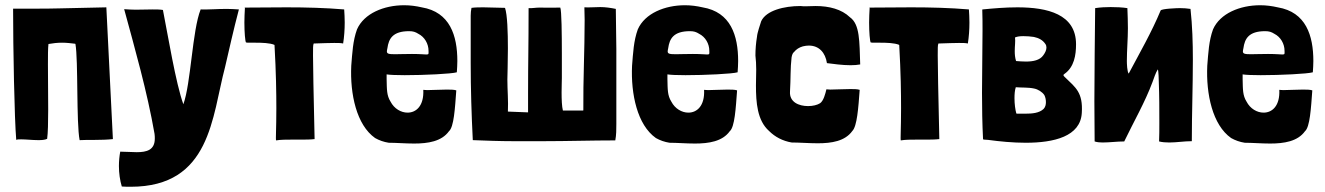

<svg xmlns="http://www.w3.org/2000/svg" viewBox="-20 -535 5060 733"><path d="M285 0C314 -2 368 1 411 -4L386 -507C196 -503 188 -502 124 -502C102 -502 75 -502 32 -502H30V-501C30 -354 35 -82 42 -1C46 -3 53 -3 61 -3C79 -3 105 0 127 0C140 0 152 -1 160 -5C163 -26 164 -69 164 -117C164 -173 163 -237 163 -289C163 -322 163 -350 165 -367C182 -370 199 -372 217 -372C234 -372 250 -370 267 -368L268 -367C279 -305 271 -65 284 0Z M445 177C457 178 468 178 479 178C785 178 789 -90 839 -278C855 -347 871 -419 892 -499C876 -500 860 -501 845 -501C809 -501 778 -498 746 -499C714 -419 709 -217 680 -137C651 -217 621 -401 602 -497C590 -499 577 -499 563 -499C542 -499 520 -498 498 -498C483 -498 468 -499 454 -500C495 -349 542 -185 570 -24C571 -17 571 -11 571 -6C571 38 540 46 502 46C482 46 460 44 439 44C436 60 434 79 434 99C434 126 438 154 445 177Z M1034 1C1052 -2 1073 -2 1095 -2C1105 -2 1116 -2 1127 -2C1146 -2 1165 -2 1181 -4V-6C1177 -189 1175 -278 1175 -323C1175 -351 1175 -362 1177 -367C1177 -368 1178 -369 1178 -369H1181C1213 -370 1237 -371 1256 -371C1270 -371 1281 -371 1290 -369C1294 -394 1296 -422 1296 -449C1296 -466 1295 -484 1294 -499C1223 -505 1148 -507 1074 -507C1020 -507 966 -506 914 -506C914 -505 915 -505 915 -504C914 -486 913 -467 913 -449C913 -411 916 -378 919 -373C922 -372 927 -372 933 -372C940 -372 947 -372 955 -372C980 -372 1010 -371 1027 -364L1028 -363C1034 -258 1035 -179 1035 -122C1035 -41 1032 -4 1034 1Z M1464 10C1493 10 1527 13 1561 13C1614 13 1666 5 1694 -34C1713 -50 1717 -122 1722 -190C1713 -193 1700 -193 1685 -193C1661 -193 1632 -191 1611 -191C1605 -191 1600 -192 1596 -192C1599 -131 1569 -105 1536 -105C1511 -105 1485 -120 1471 -147C1456 -171 1457 -193 1456 -233V-251C1468 -249 1494 -248 1525 -248C1599 -248 1704 -253 1724 -259C1725 -273 1726 -288 1726 -302C1726 -399 1698 -489 1590 -507C1568 -512 1546 -515 1523 -515C1446 -515 1370 -484 1343 -423C1327 -379 1325 -333 1321 -284C1316 -176 1341 -58 1412 -8C1428 1 1445 7 1464 10ZM1553 -329C1524 -329 1503 -328 1488 -328C1463 -328 1457 -330 1457 -339C1457 -342 1458 -346 1459 -351C1464 -387 1479 -416 1542 -416C1557 -416 1566 -413 1577 -406C1601 -394 1616 -368 1616 -341C1616 -330 1618 -327 1608 -327C1600 -327 1584 -329 1553 -329Z M2056 4C2144 4 2241 1 2329 1C2333 -20 2333 -41 2333 -62V-348C2333 -399 2331 -450 2331 -501C2312 -505 2291 -508 2272 -508C2252 -508 2231 -506 2211 -507C2211 -491 2212 -475 2212 -459C2212 -341 2206 -232 2207 -114L2206 -113H2129C2125 -128 2124 -156 2124 -182C2124 -205 2125 -226 2125 -237C2125 -256 2125 -291 2125 -329C2125 -405 2124 -495 2119 -506C2092 -505 2066 -506 2039 -506C2024 -506 2012 -503 1998 -504C1998 -347 1996 -309 1996 -180C1996 -158 1996 -134 1996 -106C1982 -106 1932 -109 1919 -109C1921 -149 1917 -191 1917 -231C1917 -245 1919 -295 1919 -350C1919 -411 1917 -479 1908 -505C1881 -505 1854 -507 1826 -507C1811 -507 1795 -507 1780 -505C1778 -496 1777 -485 1777 -475V-294C1777 -196 1780 -98 1785 0C1836 2 1888 4 1939 4Z M2536 10C2565 10 2599 13 2633 13C2686 13 2738 5 2766 -34C2785 -50 2789 -122 2794 -190C2785 -193 2772 -193 2757 -193C2733 -193 2704 -191 2683 -191C2677 -191 2672 -192 2668 -192C2671 -131 2641 -105 2608 -105C2583 -105 2557 -120 2543 -147C2528 -171 2529 -193 2528 -233V-251C2540 -249 2566 -248 2597 -248C2671 -248 2776 -253 2796 -259C2797 -273 2798 -288 2798 -302C2798 -399 2770 -489 2662 -507C2640 -512 2618 -515 2595 -515C2518 -515 2442 -484 2415 -423C2399 -379 2397 -333 2393 -284C2388 -176 2413 -58 2484 -8C2500 1 2517 7 2536 10ZM2625 -329C2596 -329 2575 -328 2560 -328C2535 -328 2529 -330 2529 -339C2529 -342 2530 -346 2531 -351C2536 -387 2551 -416 2614 -416C2629 -416 2638 -413 2649 -406C2673 -394 2688 -368 2688 -341C2688 -330 2690 -327 2680 -327C2672 -327 2656 -329 2625 -329Z M3002 9C3032 9 3067 12 3102 12C3155 12 3206 4 3234 -35C3252 -53 3257 -123 3262 -192C3253 -195 3240 -195 3226 -195C3200 -195 3171 -193 3150 -193C3144 -193 3139 -194 3135 -194C3131 -177 3124 -150 3111 -141C3100 -134 3083 -130 3065 -130C3030 -130 2993 -145 2996 -186C2999 -233 2997 -275 3002 -316C3004 -327 3007 -333 3011 -336C3020 -347 3031 -354 3045 -358C3053 -360 3061 -361 3068 -361C3107 -361 3131 -334 3137 -294C3161 -291 3196 -286 3227 -286C3241 -286 3254 -287 3264 -289C3261 -377 3263 -442 3225 -469C3193 -500 3145 -512 3094 -512C3081 -512 3069 -511 3056 -511C3049 -511 3043 -511 3036 -512C2973 -512 2905 -495 2886 -454C2882 -441 2871 -410 2870 -395C2866 -371 2864 -347 2864 -323C2866 -307 2867 -288 2867 -269C2867 -250 2866 -230 2866 -209C2866 -143 2871 -75 2916 -35C2939 -12 2968 3 3002 9Z M3419 1C3437 -2 3458 -2 3480 -2C3490 -2 3501 -2 3512 -2C3531 -2 3550 -2 3566 -4V-6C3562 -189 3560 -278 3560 -323C3560 -351 3560 -362 3562 -367C3562 -368 3563 -369 3563 -369H3566C3598 -370 3622 -371 3641 -371C3655 -371 3666 -371 3675 -369C3679 -394 3681 -422 3681 -449C3681 -466 3680 -484 3679 -499C3608 -505 3533 -507 3459 -507C3405 -507 3351 -506 3299 -506C3299 -505 3300 -505 3300 -504C3299 -486 3298 -467 3298 -449C3298 -411 3301 -378 3304 -373C3307 -372 3312 -372 3318 -372C3325 -372 3332 -372 3340 -372C3365 -372 3395 -371 3412 -364L3413 -363C3419 -258 3420 -179 3420 -122C3420 -41 3417 -4 3419 1Z M3752 -1C3796 5 3847 10 3896 10C4004 10 4105 -14 4110 -104C4115 -182 4086 -201 4048 -238C4044 -242 4040 -245 4040 -248C4040 -250 4041 -251 4044 -253C4081 -279 4088 -325 4088 -366C4088 -481 3979 -507 3864 -507C3818 -507 3772 -503 3731 -499L3730 -498C3731 -471 3731 -444 3731 -418C3731 -338 3729 -260 3729 -181C3729 -122 3730 -63 3733 -3C3739 -1 3745 -2 3752 -1ZM3859 -302C3855 -315 3854 -327 3854 -340C3854 -359 3857 -378 3855 -392C3864 -396 3875 -397 3887 -397C3900 -397 3914 -396 3927 -394C3946 -390 3961 -382 3971 -367C3974 -363 3975 -358 3975 -353C3975 -343 3969 -332 3963 -324C3950 -305 3924 -300 3897 -300C3884 -300 3871 -301 3859 -302ZM3860 -102C3856 -116 3853 -138 3853 -160C3853 -175 3854 -190 3858 -202C3880 -200 3905 -202 3928 -197C3943 -194 3959 -184 3967 -172C3971 -164 3973 -155 3973 -145C3973 -136 3971 -126 3964 -119C3947 -103 3920 -101 3894 -101C3883 -101 3872 -101 3862 -101Z M4189 9C4217 9 4244 5 4272 5C4308 -70 4351 -144 4380 -222C4386 -238 4391 -255 4400 -270C4403 -269 4404 -225 4404 -221C4406 -169 4406 -117 4406 -65C4406 -39 4406 -18 4405 5C4417 8 4430 9 4444 9C4472 9 4501 4 4530 4C4530 -100 4534 -204 4534 -308C4534 -372 4532 -437 4525 -501C4512 -503 4498 -504 4485 -504C4475 -504 4415 -502 4411 -495C4377 -413 4331 -333 4289 -254C4283 -261 4282 -293 4282 -302C4282 -343 4286 -386 4286 -427C4286 -453 4285 -478 4284 -504C4264 -507 4242 -508 4220 -508C4201 -508 4181 -507 4161 -504C4160 -386 4158 -267 4158 -149C4158 -98 4159 -45 4159 5C4168 8 4179 9 4189 9Z M4732 10C4761 10 4795 13 4829 13C4882 13 4934 5 4962 -34C4981 -50 4985 -122 4990 -190C4981 -193 4968 -193 4953 -193C4929 -193 4900 -191 4879 -191C4873 -191 4868 -192 4864 -192C4867 -131 4837 -105 4804 -105C4779 -105 4753 -120 4739 -147C4724 -171 4725 -193 4724 -233V-251C4736 -249 4762 -248 4793 -248C4867 -248 4972 -253 4992 -259C4993 -273 4994 -288 4994 -302C4994 -399 4966 -489 4858 -507C4836 -512 4814 -515 4791 -515C4714 -515 4638 -484 4611 -423C4595 -379 4593 -333 4589 -284C4584 -176 4609 -58 4680 -8C4696 1 4713 7 4732 10ZM4821 -329C4792 -329 4771 -328 4756 -328C4731 -328 4725 -330 4725 -339C4725 -342 4726 -346 4727 -351C4732 -387 4747 -416 4810 -416C4825 -416 4834 -413 4845 -406C4869 -394 4884 -368 4884 -341C4884 -330 4886 -327 4876 -327C4868 -327 4852 -329 4821 -329Z"/></svg>

Font: HEYCLAY
Style: Regular
Weight: 400
Designer: Marcelo Magalhaes
Foundry: Marcelo Magalhães
Version: Version 1.300;hotconv 1.0.109;makeotfexe 2.5.65596